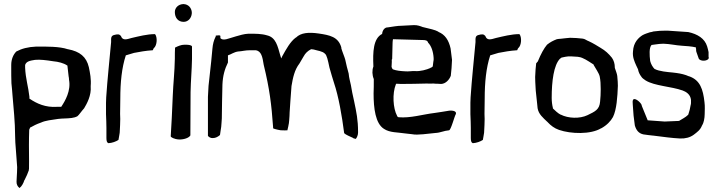

<svg xmlns="http://www.w3.org/2000/svg" viewBox="-20 -671 3525 940"><path d="M35 -330C35 -313 35 -288 36 -263C38 -243 40 -224 41 -207C46 -144 54 -74 54 -5L55 26L61 106C62 119 63 133 64 147C64 163 63 180 62 197C62 204 61 212 61 218C60 231 67 243 73 247V248C73 249 73 250 77 248C85 243 95 226 99 212V211H100C109 194 117 175 121 163C121 162 121 159 122 155C123 107 121 53 122 2C122 -10 123 -22 123 -34V-36C124 -39 126 -42 127 -45V-47H129C143 -55 158 -63 181 -71C202 -81 233 -84 266 -89H267C277 -90 287 -91 297 -91C322 -92 343 -93 359 -102C366 -107 380 -128 392 -141C405 -163 428 -203 424 -249C427 -284 421 -313 415 -342C403 -393 371 -419 313 -430H312C271 -444 208 -443 158 -443C115 -441 87 -433 60 -419C45 -404 35 -381 35 -353ZM36 -268ZM62 197ZM94 227H95ZM103 -340V-353C109 -371 127 -374 152 -378H153C175 -380 204 -377 241 -371C265 -369 292 -362 308 -351L310 -350L316 -297C317 -292 318 -287 318 -280C328 -227 299 -177 281 -150L280 -148H259C203 -144 160 -164 126 -187L124 -188V-197C119 -245 105 -287 103 -340ZM158 -448ZM240 -371H241ZM259 -148ZM316 -297Z M499 -112C500 -87 501 -65 501 -44V5C501 20 504 28 511 30C529 29 548 22 560 14C561 5 565 -10 566 -21C566 -29 568 -50 568 -60V-61C569 -81 569 -97 568 -113V-114C569 -140 568 -159 569 -188C569 -267 576 -339 596 -400C608 -404 621 -408 636 -412C662 -417 694 -423 728 -425L732 -434L733 -435C750 -449 751 -490 739 -504C700 -504 659 -493 624 -485C600 -478 580 -471 572 -495C564 -504 557 -505 536 -499C529 -496 525 -493 524 -481V-465C516 -375 506 -286 500 -195L499 -168ZM524 -477ZM624 -485Z M816 -3C816 0 832 11 858 12C882 12 905 4 912 -8C912 -72 913 -146 913 -220C914 -275 919 -327 920 -382V-443C920 -445 917 -453 882 -452C867 -452 851 -445 837 -438C836 -422 836 -402 836 -384C835 -320 828 -259 826 -206C823 -122 819 -57 816 -6ZM816 -11ZM836 -612C836 -585 851 -564 879 -564C901 -564 917 -582 919 -605V-612C917 -632 903 -650 879 -651H877C853 -650 836 -633 836 -612ZM919 -605Z M998 -6C1001 -1 1011 6 1022 5C1036 5 1048 -2 1057 -10C1058 -22 1062 -39 1063 -50C1063 -58 1066 -79 1066 -91C1067 -166 1067 -176 1069 -257C1071 -301 1080 -332 1096 -365V-400C1112 -405 1125 -416 1146 -419H1147C1165 -420 1181 -425 1203 -425H1233C1259 -420 1265 -394 1271 -354C1300 -235 1309 -161 1317 -49V-48C1317 -45 1317 -45 1318 -42C1328 -38 1355 -32 1360 -33H1362C1369 -32 1378 -33 1387 -33C1389 -40 1391 -49 1392 -55V-56C1393 -58 1396 -76 1396 -84V-85C1397 -98 1398 -109 1398 -121C1400 -165 1403 -184 1407 -248V-249C1414 -291 1422 -329 1446 -360C1452 -371 1458 -380 1466 -394C1475 -411 1487 -422 1503 -430H1504C1508 -430 1511 -429 1512 -429C1513 -429 1516 -429 1518 -428C1533 -423 1559 -421 1571 -408C1580 -401 1585 -378 1593 -340C1601 -311 1609 -285 1615 -266C1638 -198 1654 -104 1665 -19C1671 -12 1695 -2 1708 4L1709 5C1711 7 1715 7 1722 9C1727 3 1733 -9 1733 -22V-25C1733 -85 1725 -121 1714 -174C1708 -200 1700 -238 1698 -254C1694 -274 1689 -288 1687 -311C1681 -331 1675 -357 1670 -380C1668 -389 1653 -425 1651 -435V-439C1636 -491 1594 -499 1540 -507C1491 -514 1453 -511 1429 -487H1428C1401 -467 1381 -430 1362 -396L1357 -385L1353 -397C1339 -446 1331 -488 1287 -498C1261 -506 1231 -506 1197 -506C1174 -505 1153 -498 1135 -493C1098 -483 1074 -469 1059 -484V-492C1059 -497 1058 -498 1050 -498C1047 -498 1043 -497 1039 -497C1036 -497 1036 -498 1036 -492V-491L1035 -490C1027 -474 1022 -456 1020 -433L1014 -370L1008 -315C1006 -294 1003 -272 1001 -251L998 -197ZM998 -198ZM1271 -351ZM1593 -337Z M1808 -345C1801 -327 1802 -303 1810 -284V-281C1810 -257 1810 -235 1809 -213C1809 -141 1818 -66 1860 -40C1889 -21 1923 -24 1970 -17L1997 -14C2025 -8 2075 -17 2112 -20C2136 -21 2153 -31 2178 -33C2188 -33 2205 -103 2212 -113C2217 -129 2190 -132 2172 -128C2156 -125 2134 -122 2108 -118C2049 -111 1990 -92 1932 -97H1931C1929 -99 1923 -102 1924 -102V-104C1904 -141 1900 -213 1918 -258L1920 -261H1923C1930 -261 1935 -260 1943 -260C1971 -260 2040 -261 2068 -262C2080 -262 2092 -261 2102 -262H2103C2110 -261 2116 -261 2122 -261C2126 -261 2130 -261 2140 -260C2161 -261 2179 -279 2187 -300C2190 -326 2192 -349 2193 -378C2191 -397 2188 -414 2186 -434C2177 -474 2159 -502 2126 -515V-516C2110 -525 2085 -530 2052 -538H2051C2038 -543 2023 -549 2005 -548C1986 -548 1965 -545 1948 -545C1925 -545 1901 -540 1879 -537H1878C1863 -537 1853 -523 1851 -507V-505C1807 -483 1805 -416 1808 -347ZM1809 -213ZM1897 -344V-345C1897 -354 1899 -367 1898 -377V-379C1899 -381 1899 -380 1900 -382L1902 -461C1902 -467 1903 -474 1904 -479L2051 -475C2063 -475 2073 -473 2076 -462C2091 -447 2101 -420 2103 -387V-378C2102 -375 2101 -363 2099 -348V-347C2097 -342 2092 -341 2088 -339H2087V-338C2069 -330 2038 -321 2012 -323C1995 -324 1982 -320 1961 -322C1942 -323 1921 -325 1905 -331L1904 -332H1903C1900 -335 1898 -339 1897 -344ZM1961 -322Z M2283 -112C2284 -87 2285 -65 2285 -44V5C2285 20 2288 28 2295 30C2313 29 2332 22 2344 14C2345 5 2349 -10 2350 -21C2350 -29 2352 -50 2352 -60V-61C2353 -81 2353 -97 2352 -113V-114C2353 -140 2352 -159 2353 -188C2353 -267 2360 -339 2380 -400C2392 -404 2405 -408 2420 -412C2446 -417 2478 -423 2512 -425L2516 -434L2517 -435C2534 -449 2535 -490 2523 -504C2484 -504 2443 -493 2408 -485C2384 -478 2364 -471 2356 -495C2348 -504 2341 -505 2320 -499C2313 -496 2309 -493 2308 -481V-465C2300 -375 2290 -286 2284 -195L2283 -168ZM2308 -477ZM2408 -485Z M2600 -294C2600 -278 2601 -262 2602 -244L2603 -227L2610 -161C2611 -154 2611 -147 2612 -141C2617 -112 2638 -95 2660 -74H2661V-73C2677 -56 2694 -43 2717 -35C2775 -15 2872 -12 2923 -43H2924C2951 -58 2970 -78 2981 -98C2999 -134 3003 -197 3005 -251C3005 -263 3004 -279 3002 -299C3001 -309 2995 -324 2990 -339V-341C2990 -359 2985 -375 2976 -388C2960 -408 2944 -423 2920 -437C2907 -445 2883 -460 2863 -469C2851 -473 2844 -481 2832 -482C2814 -484 2791 -486 2771 -486C2754 -484 2744 -484 2723 -481H2722C2717 -481 2712 -480 2706 -479C2688 -472 2674 -465 2658 -452C2643 -434 2628 -407 2613 -370L2612 -369L2605 -361C2603 -345 2601 -321 2600 -294ZM2603 -222V-223ZM2681 -192C2681 -273 2691 -353 2722 -384H2723C2723 -384 2724 -386 2728 -388V-389H2729C2733 -390 2741 -392 2748 -393C2765 -397 2789 -394 2808 -393C2812 -393 2813 -392 2813 -392H2814C2834 -390 2861 -371 2877 -361C2882 -358 2885 -356 2887 -354V-352C2896 -335 2912 -314 2916 -297C2920 -278 2921 -257 2921 -234C2921 -213 2920 -193 2918 -174C2915 -134 2893 -125 2856 -107C2818 -89 2762 -91 2725 -110H2724C2712 -116 2696 -131 2687 -140V-142C2683 -158 2681 -175 2681 -192ZM2808 -393ZM2976 -383ZM2980 -93H2981Z M3078 -158C3080 -120 3083 -89 3088 -57C3095 -33 3107 -18 3130 -13C3140 -12 3170 -7 3178 -7H3179C3227 -1 3269 5 3309 7C3336 8 3358 2 3376 -11C3393 -24 3409 -35 3417 -57L3418 -58C3425 -69 3430 -92 3430 -112C3430 -130 3432 -149 3429 -171C3422 -235 3407 -277 3358 -296C3352 -298 3347 -299 3339 -303C3318 -310 3300 -313 3273 -316C3249 -318 3206 -322 3186 -333H3185C3175 -343 3167 -357 3163 -373V-374C3160 -399 3157 -438 3170 -451H3171C3182 -453 3196 -454 3209 -456H3210C3215 -456 3221 -457 3228 -457C3261 -456 3287 -449 3319 -447C3337 -446 3367 -444 3387 -439V-435C3387 -433 3387 -433 3388 -432V-425C3388 -423 3388 -423 3389 -418C3393 -407 3397 -394 3401 -384C3409 -369 3447 -371 3450 -387C3450 -388 3450 -391 3449 -393V-416C3447 -425 3445 -435 3442 -444C3430 -483 3395 -504 3350 -514L3248 -521H3240C3220 -521 3201 -520 3179 -517C3174 -515 3169 -514 3162 -513C3150 -509 3137 -505 3126 -499C3107 -487 3081 -464 3079 -419C3076 -392 3086 -370 3095 -350L3104 -331V-330C3106 -319 3111 -307 3121 -294C3124 -289 3132 -283 3141 -277C3185 -250 3266 -248 3322 -228C3338 -222 3360 -210 3363 -182V-166C3363 -163 3362 -159 3361 -155C3357 -134 3357 -133 3350 -111L3349 -109C3336 -96 3320 -89 3306 -80L3305 -79L3234 -76L3151 -82L3122 -153V-154C3122 -163 3099 -186 3086 -186C3081 -186 3075 -183 3078 -158ZM3248 -521ZM3358 -294ZM3361 -157Z"/></svg>

Font: Vapor
Style: Lit
Weight: 300
Foundry: Cannot Into Space Fonts
Version: Version 0.179